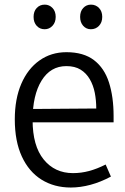

<svg xmlns="http://www.w3.org/2000/svg" viewBox="-20 -807 547 837"><path d="M288.7 10.5Q216.2 10.5 161 -23.9Q105.9 -58.3 75.2 -124.8Q44.5 -191.3 44.5 -286.7Q44.5 -375.9 72.8 -441.6Q101.1 -507.3 152.1 -543.4Q203 -579.5 269.6 -579.5Q344.2 -579.5 389.6 -544.9Q435 -510.2 455.1 -447.4Q475.2 -384.6 475.2 -301.6V-273.7H86.5L87 -331.7L399.6 -334Q399.6 -369 393.3 -402Q386.9 -434.9 371.6 -461.4Q356.3 -488 331.4 -503.4Q306.6 -518.8 269.3 -518.8Q200.1 -518.8 161.1 -455.5Q122.1 -392.2 122.1 -283.8Q122.1 -171.2 170.4 -111.8Q218.7 -52.3 298.1 -52.3Q333.7 -52.3 368.2 -61.5Q402.8 -70.7 440.6 -89.8L463.5 -37.2Q418.8 -13.3 374.6 -1.4Q330.4 10.5 288.7 10.5ZM174.7 -679.5Q153.5 -679.5 140 -694.4Q126.4 -709.3 126.4 -733.4Q126.4 -757.6 140.1 -772.2Q153.8 -786.8 175 -786.8Q195 -786.8 208.9 -772.2Q222.8 -757.6 222.8 -733.4Q222.8 -709.3 208.7 -694.4Q194.7 -679.5 174.7 -679.5ZM376.1 -679.5Q356.1 -679.5 342.7 -694.4Q329.3 -709.3 329.3 -733.4Q329.3 -757.6 342.8 -772.2Q356.4 -786.8 376.4 -786.8Q397.6 -786.8 411.6 -772.2Q425.7 -757.6 425.7 -733.4Q425.7 -709.3 411.5 -694.4Q397.3 -679.5 376.1 -679.5Z"/></svg>

Font: Yaldevi ExtraLight
Style: Regular
Weight: 200
Designer: Sol Matas, Rajitha Manaperi, Kosala Senevirathne
Foundry: Mooniak
Version: Version 1.100